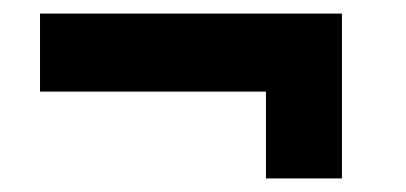

<svg xmlns="http://www.w3.org/2000/svg" viewBox="-20 -376 598 283"><path d="M484 -356V-113H372V-241H39V-356Z"/></svg>

Font: Piazzolla ExtraBold
Style: Regular
Weight: 800
Designer: Juan Pablo del Peral
Foundry: Huerta Tipografica
Version: Version 1.330